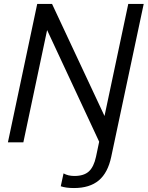

<svg xmlns="http://www.w3.org/2000/svg" viewBox="-20 -719 746 970"><path d="M287 222 301 157Q324 170 356 170Q404 170 429 147Q454 124 465 73L481 -3L218 -567L98 0H20L168 -699H243L508 -133L628 -699H706L542 73Q525 154 479 192.5Q433 231 354 231Q313 231 287 222Z"/></svg>

Font: Prompt Light
Style: Italic
Weight: 300
Italic angle: -12°
Designer: Katatrad Team
Foundry: CadsonDemak
Version: Version 1.000